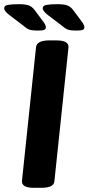

<svg xmlns="http://www.w3.org/2000/svg" viewBox="-72 -895 423 917"><path d="M89 2Q30 2 33 -32L100 -669Q103 -702 163 -702H198Q258 -702 255 -668L188 -31Q187 -14 171.5 -6Q156 2 124 2ZM110 -749Q83 -749 70 -753Q57 -757 44 -769L-27 -823Q-52 -842 -52 -856Q-52 -868 -34.5 -871.5Q-17 -875 18 -875Q48 -875 64.5 -869.5Q81 -864 95 -845L138 -787Q147 -774 147 -764Q147 -756 139 -752.5Q131 -749 110 -749ZM294 -749Q267 -749 254 -753Q241 -757 228 -769L157 -823Q132 -842 132 -856Q132 -868 149.5 -871.5Q167 -875 202 -875Q232 -875 248.5 -869.5Q265 -864 279 -845L322 -787Q331 -774 331 -764Q331 -756 323 -752.5Q315 -749 294 -749Z"/></svg>

Font: Asap Semi Condensed Semi Condensed Regular
Style: Bold Italic
Weight: 700
Width: 4
Italic angle: -6°
Designer: Pablo Cosgaya
Foundry: Omnibus-Type
Version: Version 3.001; ttfautohint (v1.8.4.7-5d5b)